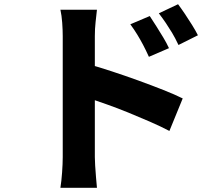

<svg xmlns="http://www.w3.org/2000/svg" viewBox="-20 -827 1040 909"><path d="M689 -751Q703 -730 720 -703Q737 -676 753 -649.5Q769 -623 780 -599L685 -558Q670 -591 657 -615.5Q644 -640 630 -663Q616 -686 597 -712ZM823 -807Q838 -787 855.5 -761Q873 -735 889.5 -708.5Q906 -682 917 -660L825 -614Q809 -648 794.5 -672Q780 -696 765.5 -717.5Q751 -739 732 -764ZM277 -83Q277 -104 277 -148Q277 -192 277 -249Q277 -306 277 -368.5Q277 -431 277 -488.5Q277 -546 277 -590.5Q277 -635 277 -656Q277 -685 274.5 -719.5Q272 -754 266 -781H439Q436 -754 432.5 -722Q429 -690 429 -656Q429 -632 429 -586Q429 -540 429 -482.5Q429 -425 429 -364Q429 -303 429 -246.5Q429 -190 429 -146.5Q429 -103 429 -83Q429 -70 430.5 -43.5Q432 -17 434.5 11.5Q437 40 439 62H266Q271 31 274 -11Q277 -53 277 -83ZM396 -524Q446 -510 508.5 -489.5Q571 -469 634.5 -446Q698 -423 753.5 -401Q809 -379 845 -361L782 -207Q740 -229 689.5 -251Q639 -273 587.5 -294Q536 -315 486.5 -332.5Q437 -350 396 -364Z"/></svg>

Font: Noto Sans SC Thin ExtraBold
Style: Regular
Weight: 800
Version: Version 2.004-H2;hotconv 1.0.118;makeotfexe 2.5.65603